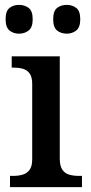

<svg xmlns="http://www.w3.org/2000/svg" viewBox="-20 -767 371 787"><path d="M21 0V-46H34Q55 -46 72.5 -51Q90 -56 101 -70.5Q112 -85 112 -114V-423Q112 -452 101 -466.5Q90 -481 72.5 -485.5Q55 -490 34 -490H28V-536H225V-117Q225 -87 235.5 -71.5Q246 -56 264 -51Q282 -46 304 -46H316V0ZM254 -629Q230 -629 214 -642Q198 -655 198 -688Q198 -722 214 -734.5Q230 -747 254 -747Q276 -747 292.5 -734.5Q309 -722 309 -688Q309 -655 292.5 -642Q276 -629 254 -629ZM58 -629Q35 -629 19 -642Q3 -655 3 -688Q3 -722 19 -734.5Q35 -747 58 -747Q81 -747 97.5 -734.5Q114 -722 114 -688Q114 -655 97.5 -642Q81 -629 58 -629Z"/></svg>

Font: Noto Rashi Hebrew Medium
Style: Regular
Weight: 500
Version: Version 1.006